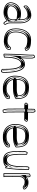

<svg xmlns="http://www.w3.org/2000/svg" viewBox="1539 -2209 732 3850"><g transform="rotate(90 1905.0 -284.0)"><path d="M26 -133C26 -37 128 11 231 11C313 11 342 -18 394 -50C406 -27 409 -13 431 7C462 27 480 -18 477 -27C461 -60 448 -61 446 -130V-336C446 -442 390 -545 291 -545C206 -545 142 -513 100 -466C81 -447 88 -387 117 -392C152 -434 209 -470 287 -470C360 -456 369 -397 369 -311C354 -334 287 -339 246 -339C125 -339 32 -253 26 -133ZM41 -133C47 -245 133 -324 246 -324C289 -324 348 -315 356 -303L384 -261V-311C384 -396 375 -469 290 -485H288H287C208 -485 148 -449 111 -408C103 -417 104 -448 111 -455V-456C150 -500 210 -530 291 -530C377 -530 431 -439 431 -336V-130C433 -61 449 -49 462 -23C461 -20 460 -18 458 -14C452 -3 448 -1 440 -5C421 -23 420 -32 407 -57L400 -71L386 -63C332 -30 309 -4 231 -4C130 -4 42 -51 41 -133ZM61 -133C61 -40 157 -4 231 -4C289 -4 308 -24 365 -59L411 -87L418 -72C414 -85 412 -103 411 -130V-336C411 -448 341 -530 291 -530C230 -530 173 -506 132 -460C128 -456 124 -447 124 -435C159 -461 213 -485 287 -485H294L301 -484C405 -464 404 -393 404 -311V-202L335 -307C328 -318 287 -324 246 -324C165 -324 67 -255 61 -133ZM68 -137C75 -208 142 -281 261 -278C271 -278 281 -277 291 -276C326 -273 348 -267 358 -267H388L393 -254C415 -198 407 -148 382 -97L381 -95L378 -93C345 -69 291 -51 229 -51C162 -51 68 -76 68 -137ZM88 -137C88 -67 184 -51 229 -51C278 -51 325 -64 357 -88L360 -90L362 -94C387 -146 395 -199 372 -257L368 -267H358C336 -267 312 -274 284 -276C188 -291 97 -227 88 -139V-138ZM103 -137C111 -215 194 -275 282 -261C309 -259 333 -252 358 -252C379 -198 372 -150 348 -100C320 -79 275 -66 229 -66C182 -66 103 -84 103 -137ZM438 -32C440 -29 441 -28 443 -24C441 -28 440 -29 438 -32Z M550 -235C550 -50 665 5 815 5C872 5 930 -21 963 -54C988 -81 983 -119 968 -136C953 -135 944 -137 930 -135C894 -99 871 -68 796 -68C680 -76 628 -112 628 -235C628 -347 677 -466 779 -466C843 -466 921 -454 941 -414C965 -412 987 -423 998 -435C998 -526 873 -541 777 -541C623 -541 550 -398 550 -235ZM565 -235C565 -395 635 -526 777 -526C875 -526 978 -508 983 -441C974 -434 962 -430 950 -429C918 -474 839 -481 779 -481C663 -481 613 -348 613 -235C613 -104 675 -61 795 -53H796C874 -53 904 -88 937 -121C945 -122 950 -121 960 -121C968 -107 968 -82 952 -64C921 -34 868 -10 815 -10C669 -10 565 -60 565 -235ZM585 -235C585 -50 697 -10 815 -10C848 -10 899 -29 931 -60C944 -74 947 -94 944 -111C918 -85 883 -53 796 -53H793H790C647 -63 593 -112 593 -235C593 -340 626 -481 779 -481C841 -481 923 -471 961 -436L963 -438C960 -517 862 -526 777 -526C671 -526 585 -404 585 -235Z M1057 1C1067 24 1116 3 1133 0C1133 -121 1149 -341 1265 -341C1369 -328 1362 -72 1362 38C1371 51 1392 62 1414 62C1428 55 1439 37 1439 16C1439 -150 1427 -423 1270 -418C1207 -418 1155 -381 1146 -334C1153 -420 1153 -475 1153 -553C1153 -580 1142 -606 1128 -620C1107 -620 1087 -608 1078 -595C1078 -539 1078 -501 1074 -445C1063 -277 1059 -161 1057 1ZM1072 -4C1074 -163 1078 -278 1089 -444C1093 -499 1093 -538 1093 -590C1099 -597 1111 -603 1122 -605C1132 -592 1138 -573 1138 -553C1138 -475 1138 -420 1131 -335L1161 -331C1168 -369 1212 -403 1270 -403C1407 -407 1424 -157 1424 16C1424 30 1416 42 1410 47C1396 46 1383 39 1377 33C1377 -73 1390 -341 1267 -356H1266H1265C1132 -356 1119 -127 1118 -12C1100 -7 1078 -2 1072 -4ZM1092 -7C1094 -7 1095 -7 1098 -8C1099 -118 1094 -356 1265 -356H1270L1275 -355C1426 -336 1397 -67 1397 36L1399 38C1402 32 1404 24 1404 16C1404 -160 1369 -403 1274 -403H1273H1271H1270C1241 -403 1190 -379 1181 -333L1111 -335C1118 -421 1118 -475 1118 -553C1118 -564 1116 -574 1113 -584C1113 -534 1113 -497 1109 -445C1098 -280 1094 -165 1092 -7Z M1499 -242C1486 -72 1606 37 1779 24C1854 24 1907 -2 1947 -37C1968 -57 1972 -89 1961 -110C1943 -117 1924 -118 1905 -112C1862 -73 1840 -49 1753 -49C1665 -49 1598 -102 1582 -179H1751C1846 -179 1917 -195 1967 -237C1967 -421 1912 -499 1729 -499C1570 -499 1505 -397 1499 -242ZM1514 -241C1520 -392 1580 -484 1729 -484C1902 -484 1951 -417 1952 -244C1906 -209 1841 -194 1751 -194H1564L1567 -176C1585 -92 1659 -34 1753 -34C1842 -34 1872 -62 1913 -99C1926 -102 1938 -101 1950 -98C1955 -82 1951 -61 1937 -48C1899 -15 1850 9 1779 9H1778C1760 10 1743 10 1727 9C1591 -1 1503 -97 1514 -241ZM1534 -242C1522 -81 1633 9 1748 10C1756 10 1764 10 1773 9H1776H1779C1832 9 1876 -9 1915 -43C1929 -56 1935 -81 1930 -99C1893 -65 1857 -34 1753 -34C1629 -34 1563 -102 1547 -178L1544 -194H1751C1833 -194 1887 -206 1932 -241C1931 -426 1873 -484 1729 -484C1613 -484 1540 -402 1534 -242ZM1540 -233 1542 -253C1551 -356 1573 -440 1730 -440C1866 -440 1928 -390 1928 -282V-277L1922 -274C1886 -251 1832 -239 1769 -239C1703 -239 1636 -242 1585 -237ZM1561 -235 1578 -237C1636 -243 1705 -239 1769 -239C1824 -239 1868 -248 1901 -269L1908 -274V-282C1908 -399 1838 -440 1730 -440C1605 -440 1571 -363 1562 -253ZM1577 -252C1586 -360 1615 -425 1730 -425C1834 -425 1893 -390 1893 -282C1863 -263 1822 -254 1769 -254C1706 -254 1637 -258 1577 -252Z M2041 -450C2031 -437 2047 -409 2075 -407C2104 -405 2128 -405 2157 -405C2157 -294 2159 -184 2159 -76C2162 -28 2171 7 2184 28C2204 31 2221 29 2237 21C2249 -13 2234 -44 2234 -78C2234 -184 2232 -295 2232 -405C2282 -403 2335 -404 2386 -404C2403 -412 2418 -432 2422 -454C2415 -468 2396 -479 2375 -479C2328 -479 2282 -480 2236 -480C2238 -514 2238 -546 2238 -581C2238 -602 2226 -622 2213 -630C2191 -630 2172 -618 2163 -605C2163 -561 2163 -522 2161 -480C2129 -479 2103 -483 2071 -482C2060 -474 2050 -463 2041 -450ZM2053 -441C2060 -451 2069 -461 2076 -467C2105 -467 2129 -464 2161 -465H2175L2176 -479C2178 -519 2178 -560 2178 -600C2185 -607 2196 -614 2208 -615C2216 -608 2223 -594 2223 -581C2223 -546 2223 -514 2221 -481L2220 -465H2236C2282 -465 2328 -464 2375 -464C2388 -464 2400 -458 2406 -451C2401 -436 2392 -425 2382 -419C2331 -419 2281 -418 2233 -420L2217 -421V-405C2217 -295 2219 -184 2219 -78C2219 -42 2231 -15 2225 10C2216 14 2204 15 2193 14C2184 -5 2177 -35 2174 -76C2174 -185 2172 -294 2172 -405V-420H2157C2128 -420 2104 -420 2076 -422C2059 -423 2053 -438 2053 -441ZM2074 -446C2071 -442 2077 -427 2085 -422C2108 -421 2129 -420 2157 -420H2192V-405C2192 -294 2194 -184 2194 -76C2196 -46 2200 -21 2206 -2C2207 -26 2199 -50 2199 -78C2199 -184 2197 -295 2197 -405V-421L2235 -420C2276 -418 2321 -419 2367 -419C2375 -426 2384 -439 2387 -453C2383 -459 2376 -463 2373 -464C2326 -464 2280 -465 2236 -465H2200L2201 -480C2203 -514 2203 -546 2203 -581C2203 -589 2202 -596 2198 -604C2198 -559 2198 -522 2196 -480L2195 -466L2164 -465C2134 -464 2112 -466 2092 -467C2086 -461 2080 -455 2074 -446Z M2468 -242C2455 -72 2575 37 2748 24C2823 24 2876 -2 2916 -37C2937 -57 2941 -89 2930 -110C2912 -117 2893 -118 2874 -112C2831 -73 2809 -49 2722 -49C2634 -49 2567 -102 2551 -179H2720C2815 -179 2886 -195 2936 -237C2936 -421 2881 -499 2698 -499C2539 -499 2474 -397 2468 -242ZM2483 -241C2489 -392 2549 -484 2698 -484C2871 -484 2920 -417 2921 -244C2875 -209 2810 -194 2720 -194H2533L2536 -176C2554 -92 2628 -34 2722 -34C2811 -34 2841 -62 2882 -99C2895 -102 2907 -101 2919 -98C2924 -82 2920 -61 2906 -48C2868 -15 2819 9 2748 9H2747C2729 10 2712 10 2696 9C2560 -1 2472 -97 2483 -241ZM2503 -242C2491 -81 2602 9 2717 10C2725 10 2733 10 2742 9H2745H2748C2801 9 2845 -9 2884 -43C2898 -56 2904 -81 2899 -99C2862 -65 2826 -34 2722 -34C2598 -34 2532 -102 2516 -178L2513 -194H2720C2802 -194 2856 -206 2901 -241C2900 -426 2842 -484 2698 -484C2582 -484 2509 -402 2503 -242ZM2509 -233 2511 -253C2520 -356 2542 -440 2699 -440C2835 -440 2897 -390 2897 -282V-277L2891 -274C2855 -251 2801 -239 2738 -239C2672 -239 2605 -242 2554 -237ZM2530 -235 2547 -237C2605 -243 2674 -239 2738 -239C2793 -239 2837 -248 2870 -269L2877 -274V-282C2877 -399 2807 -440 2699 -440C2574 -440 2540 -363 2531 -253ZM2546 -252C2555 -360 2584 -425 2699 -425C2803 -425 2862 -390 2862 -282C2832 -263 2791 -254 2738 -254C2675 -254 2606 -258 2546 -252Z M3008 -382C3008 -186 2995 17 3181 17C3251 17 3300 2 3320 -39L3326 -24H3352C3380 -155 3388 -342 3388 -494C3375 -502 3358 -507 3341 -507C3327 -500 3316 -482 3316 -462C3315 -274 3318 -63 3189 -57C3077 -58 3081 -192 3081 -459C3068 -466 3050 -471 3032 -471C3019 -450 3008 -417 3008 -382ZM3023 -382C3023 -410 3032 -438 3041 -456C3051 -455 3059 -452 3066 -449C3066 -195 3059 -43 3189 -42H3190C3339 -49 3330 -282 3331 -462C3331 -475 3338 -487 3345 -492C3355 -491 3365 -488 3373 -485C3373 -338 3365 -164 3340 -39H3336L3321 -76L3307 -46C3291 -14 3250 2 3181 2C3013 2 3023 -179 3023 -382ZM3043 -382C3043 -175 3049 2 3181 2C3235 2 3268 -6 3286 -42L3323 -119L3330 -102C3346 -217 3352 -356 3353 -476C3352 -472 3351 -467 3351 -462C3350 -285 3375 -50 3193 -42H3191H3188C3028 -43 3046 -188 3046 -413L3048 -421C3045 -409 3043 -396 3043 -382Z M3455 12C3481 11 3504 12 3530 12C3530 -103 3527 -220 3530 -332C3536 -376 3573 -413 3626 -413C3688 -413 3694 -387 3731 -374C3749 -374 3765 -381 3778 -393C3786 -414 3768 -435 3754 -447C3715 -481 3686 -489 3628 -489C3581 -487 3539 -468 3530 -442C3530 -454 3531 -467 3533 -480C3537 -502 3527 -522 3514 -530C3491 -533 3470 -521 3459 -510C3459 -480 3455 -452 3455 -425ZM3470 -3V-425C3470 -449 3473 -475 3474 -503C3483 -510 3497 -515 3509 -515C3516 -509 3521 -496 3518 -482C3516 -468 3515 -455 3515 -442V-353L3544 -437C3549 -453 3583 -472 3628 -474C3685 -474 3707 -468 3744 -436C3757 -425 3766 -410 3765 -401C3756 -393 3745 -390 3734 -389C3706 -400 3691 -428 3626 -428C3565 -428 3522 -385 3515 -334V-333V-332C3512 -224 3515 -113 3515 -3ZM3490 -3H3495C3495 -112 3492 -225 3495 -332V-333C3501 -375 3534 -428 3626 -428C3697 -428 3722 -403 3738 -393C3740 -394 3742 -395 3744 -397C3748 -412 3735 -430 3723 -440C3687 -472 3673 -474 3630 -474C3604 -472 3572 -461 3565 -440L3495 -442C3495 -454 3496 -467 3498 -481C3500 -491 3498 -500 3495 -508C3494 -508 3495 -508 3494 -507C3494 -478 3490 -450 3490 -425Z"/></g></svg>

Font: Snowfall
Style: Eco
Weight: 400
Designer: Jasper
Foundry: Cannot Into Space Fonts
Version: Version 0.9